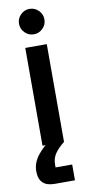

<svg xmlns="http://www.w3.org/2000/svg" viewBox="-99 -728 450 967"><g transform="rotate(-10 126.5 -245.0)"><path d="M71.7 0V-500H181.7V0ZM126.7 -560Q100 -560 80.8 -579.2Q61.7 -598.3 61.7 -625Q61.7 -651.7 80.8 -670.8Q100 -690 126.7 -690Q153.3 -690 172.5 -670.8Q191.7 -651.7 191.7 -625Q191.7 -598.3 172.5 -579.2Q153.3 -560 126.7 -560ZM98.3 200Q18.3 200 18.3 121.7Q18.3 78.3 48.3 40.4Q78.3 2.5 115.8 -20.8L181.7 0Q150.8 24.2 134.2 48.3Q117.5 72.5 117.5 104.2V119.2H202.5V200Z"/></g></svg>

Font: Funnel Sans Medium
Style: Regular
Weight: 500
Version: Version 1.000; Beta; Release 5; Build 24; ttfautohint (v1.8.